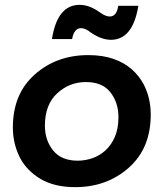

<svg xmlns="http://www.w3.org/2000/svg" viewBox="-20 -766 674 791"><path d="M437 -602Q398 -602 354 -632Q332 -650 314 -650Q285 -650 277 -605H194Q216 -746 308 -746Q348 -746 390 -716Q414 -698 432 -698Q461 -698 467 -742H550Q527 -602 437 -602ZM290 5Q204.5 5 147.5 -28.5Q87.5 -64.5 60.2 -120.5Q33 -176.5 33 -241Q33 -379 123 -459Q213 -539 344 -539Q402.5 -539 447 -523.5Q491.5 -508 522.5 -480.8Q553.5 -453.5 572.5 -417.5Q601 -361.5 601 -294Q601 -155 510.5 -75Q420 5 290 5ZM300 -104Q330 -104 359.8 -114Q389.5 -124 413.8 -145.8Q438 -167.5 453 -201.8Q468 -236 468 -284Q468 -343 435 -385.5Q402 -428 334 -428Q266 -428 215.5 -381.5Q165 -335 165 -248Q165 -188 199 -146Q233 -104 300 -104Z"/></svg>

Font: Argentum Sans Medium
Style: Italic
Weight: 500
Italic angle: -11°
Designer: Julieta Ulanovsky (font), Cristiano Sobral (main changes and remaster)
Foundry: Julieta Ulanovsky (font), Cristiano Sobral (main changes and remaster)
Version: Version 2.007;June 15, 2022;FontCreator 14.0.0.2814 64-bit; 